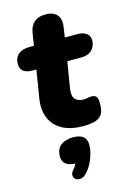

<svg xmlns="http://www.w3.org/2000/svg" viewBox="-138 -711 725 1068"><g transform="rotate(-15 225.0 -177.0)"><path d="M282 11Q206 11 158 -16Q110 -43 91 -91Q72 -139 82 -201L108 -361H86Q16 -361 16 -417Q16 -453 39.5 -472.5Q63 -492 104 -492H129L140 -562Q153 -644 236 -644Q281 -644 302 -619Q323 -594 315 -547L307 -492H379Q412 -492 431 -478Q450 -464 450 -437Q450 -405 428.5 -383Q407 -361 370 -361H286L261 -208Q255 -166 271.5 -149Q288 -132 318 -132Q333 -132 343 -134.5Q353 -137 365 -137Q383 -137 392 -127Q401 -117 401 -88Q401 -39 384 -20Q367 -1 341 5Q312 11 282 11ZM218 275Q203 289 187 290Q171 291 160 282.5Q149 274 149 259.5Q149 245 164 228Q175 217 182 200Q109 198 109 141Q109 98 136 77Q163 56 207 56Q284 56 284 120Q284 158 265.5 203Q247 248 218 275Z"/></g></svg>

Font: Nunito Black
Style: Italic
Weight: 900
Italic angle: -9°
Designer: Vernon Adams
Foundry: Vernon Adams
Version: Version 3.601; ttfautohint (v1.8.2.53-6de2)